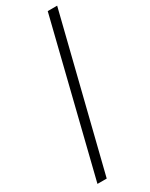

<svg xmlns="http://www.w3.org/2000/svg" viewBox="-231 -805 774 988"><g transform="rotate(-30 156.0 -311.0)"><path d="M252 -760H308L84 138H29Z"/></g></svg>

Font: IBM Plex Serif
Style: Italic
Weight: 400
Italic angle: -14°
Designer: Mike Abbink, Paul van der Laan, Pieter van Rosmalen
Foundry: Bold Monday
Version: Version 3.001